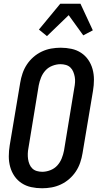

<svg xmlns="http://www.w3.org/2000/svg" viewBox="-20 -998 540 1026"><path d="M205 8Q175 8 147 2Q119 -4 96 -19Q73 -34 57.5 -56.5Q42 -79 34.5 -106Q27 -133 27 -162.5Q27 -192 32 -222L88 -556Q92 -581 100.5 -606Q109 -631 123.5 -653Q138 -675 158.5 -693Q179 -711 203.5 -722.5Q228 -734 253.5 -738.5Q279 -743 304 -743Q334 -743 362 -737Q390 -731 413 -716Q436 -701 451.5 -678.5Q467 -656 474.5 -629Q482 -602 482 -572.5Q482 -543 477 -513L421 -179Q417 -154 408.5 -129Q400 -104 385.5 -82Q371 -60 350.5 -42Q330 -24 305.5 -12.5Q281 -1 255.5 3.5Q230 8 205 8ZM206 -80Q227 -80 249 -88.5Q271 -97 286 -113.5Q301 -130 309.5 -151Q318 -172 322 -193L377 -528Q380 -543 381 -558Q382 -573 379.5 -587Q377 -601 371.5 -614.5Q366 -628 356 -637.5Q346 -647 332 -651Q318 -655 303 -655Q282 -655 260 -646.5Q238 -638 223 -621.5Q208 -605 199.5 -584Q191 -563 187 -542L132 -207Q129 -192 128.5 -177Q128 -162 130 -148Q132 -134 137.5 -120.5Q143 -107 153 -97.5Q163 -88 177 -84Q191 -80 206 -80ZM231 -805 188 -840 302 -978H410L476 -836L425 -809L347 -917Z"/></svg>

Font: Iosevka Curly Semibold
Style: Italic
Weight: 600
Italic angle: -9°
Monospace: yes
Designer: Belleve Invis
Foundry: Belleve Invis
Version: Version 22.1.2; ttfautohint (v1.8.4)